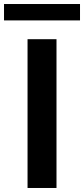

<svg xmlns="http://www.w3.org/2000/svg" viewBox="-52 -935 418 955"><path d="M85 0V-740H229V0ZM-32 -833.5V-915H346V-833.5Z"/></svg>

Font: Encode Sans Expanded SemiBold
Style: Regular
Weight: 600
Width: 7
Designer: Multiple Designers
Foundry: Impallari Type
Version: Version 2.000